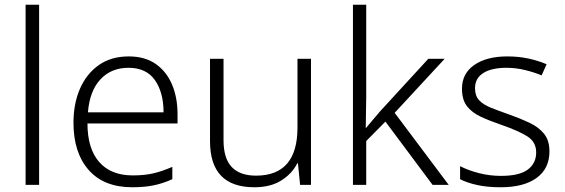

<svg xmlns="http://www.w3.org/2000/svg" viewBox="-20 -780 2384 810"><path d="M145 0H88V-760H145Z M523 -542Q591 -542 636.5 -510.5Q682 -479 705.5 -424Q729 -369 729 -298V-259H349Q349 -153 398.5 -96.5Q448 -40 540 -40Q589 -40 626 -48.5Q663 -57 707 -76V-24Q667 -6 628 2Q589 10 538 10Q418 10 354 -63Q290 -136 290 -262Q290 -343 317.5 -406Q345 -469 397 -505.5Q449 -542 523 -542ZM522 -494Q449 -494 403.5 -445Q358 -396 351 -306H670Q670 -390 633.5 -442Q597 -494 522 -494Z M1292 -532V0H1246L1237 -91H1234Q1212 -47 1166.5 -18.5Q1121 10 1053 10Q866 10 866 -184V-532H923V-189Q923 -112 957.5 -75.5Q992 -39 1060 -39Q1235 -39 1235 -242V-532Z M1525 -374Q1525 -342 1524 -307.5Q1523 -273 1523 -240H1524Q1537 -255 1553.5 -275Q1570 -295 1585 -312L1787 -532H1856L1645 -304L1873 0H1805L1606 -267L1525 -185V0H1469V-760H1525Z M2298 -141Q2298 -69 2244 -29.5Q2190 10 2092 10Q2036 10 1993 0.5Q1950 -9 1921 -24V-79Q1956 -61 2001 -49.5Q2046 -38 2093 -38Q2171 -38 2206.5 -64.5Q2242 -91 2242 -137Q2242 -181 2205 -204.5Q2168 -228 2096 -253Q2046 -270 2008.5 -287.5Q1971 -305 1950 -332Q1929 -359 1929 -406Q1929 -470 1981 -506Q2033 -542 2120 -542Q2168 -542 2209.5 -533Q2251 -524 2286 -509L2265 -462Q2234 -475 2195 -484.5Q2156 -494 2117 -494Q2054 -494 2019 -472Q1984 -450 1984 -408Q1984 -376 2001 -357.5Q2018 -339 2050 -326Q2082 -313 2128 -297Q2176 -280 2214 -262Q2252 -244 2275 -216Q2298 -188 2298 -141Z"/></svg>

Font: Noto Sans Tamil Light
Style: Regular
Weight: 300
Designer: Jelle Bosma - Monotype Design Team
Foundry: Monotype Imaging Inc.
Version: Version 2.004; ttfautohint (v1.8.4.7-5d5b)